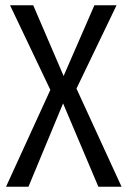

<svg xmlns="http://www.w3.org/2000/svg" viewBox="-20 -708 484 728"><path d="M270 -372.1 440.9 0H353L219.2 -315.9L87.9 0H2.9L170.9 -367.2L18.1 -688H106L221.2 -419.9L337.9 -688H421.9Z"/></svg>

Font: Fira Sans Compressed Book
Style: Regular
Weight: 350
Width: 1
Designer: Carrois Corporate & Edenspiekermann AG
Foundry: Carrois Corporate GbR & Edenspiekermann AG
Version: Version 4.203;PS 004.203;hotconv 1.0.88;makeotf.lib2.5.64775